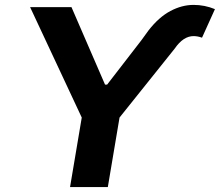

<svg xmlns="http://www.w3.org/2000/svg" viewBox="-20 -756 889 776"><path d="M415.8 0H263.1L310.4 -280.9L101.6 -727.3H268.8L404.5 -414.1H413L551.5 -593.4L580.6 -633.5Q622.2 -686.8 668.7 -711.5Q715.2 -736.2 762.4 -736.2Q807.2 -736.2 848.7 -719.1L796.5 -603.7Q778.4 -610.1 762.4 -610.1Q720.9 -610.1 686.4 -560L463.1 -280.9Z"/></svg>

Font: Linik Sans
Style: Bold Italic
Weight: 700
Italic angle: 9°
Designer: Fonts by Rasmus Andersson / Changes by Cristiano Sobral with parts from Marc Monis
Foundry: rsms
Version: Version 3.020; ttfautohint (v1.6)